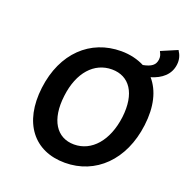

<svg xmlns="http://www.w3.org/2000/svg" viewBox="-139 -908 1019 1048"><g transform="rotate(20 371.0 -383.5)"><path d="M221 -330C238 -472 315 -555 417 -555C519 -555 576 -472 559 -330C541 -187 463 -99 361 -99C259 -99 203 -187 221 -330ZM630 -734C637 -722 641 -709 639 -693C635 -660 613 -644 566 -635C529 -654 483 -666 431 -666C252 -666 117 -540 91 -330C65 -119 169 12 348 12C526 12 662 -119 688 -330C702 -441 680 -528 629 -587C689 -605 734 -641 741 -701C745 -731 736 -757 723 -776L722 -779L628 -739Z"/></g></svg>

Font: Falling Sky
Style: MedObl
Weight: 500
Designer: Paul D. Hunt
Foundry: Adobe Systems Incorporated
Version: Version 1.02